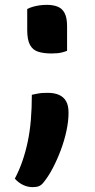

<svg xmlns="http://www.w3.org/2000/svg" viewBox="-20 -563 390 790"><path d="M256 -354Q246 -350 236 -347.5Q226 -345 215.5 -344Q205 -343 192 -343Q160 -343 137.5 -350Q115 -357 103.5 -378Q92 -399 92 -440V-526Q104 -532 116.5 -535.5Q129 -539 143 -541Q157 -543 173 -543Q199 -543 217.5 -535.5Q236 -528 246 -509Q256 -490 256 -455ZM114 207Q94 207 75 198Q56 189 41 172Q59 138 72 100.5Q85 63 94 20.5Q103 -22 107 -70Q111 -118 111 -173Q125 -176 135.5 -178Q146 -180 156 -180.5Q166 -181 177 -181Q204 -181 223 -172.5Q242 -164 252 -146.5Q262 -129 262 -99Q262 -65 253.5 -25Q245 15 230 55Q215 95 196.5 130Q178 165 158 189Q150 199 140 203Q130 207 114 207Z"/></svg>

Font: Recursive Casual
Style: Bold
Weight: 700
Version: Version 1.085